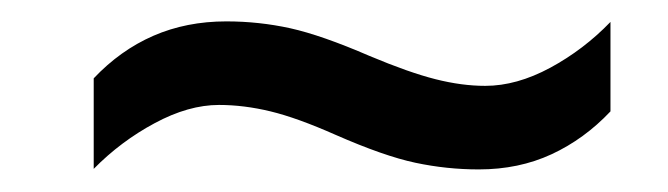

<svg xmlns="http://www.w3.org/2000/svg" viewBox="-20 -440 612 176"><path d="M287.6 -316.4Q252.4 -332 228 -337.9Q203.6 -343.8 180.7 -343.8Q152.8 -343.8 121.8 -327.1Q90.8 -310.5 65.9 -285.2V-368.2Q90.3 -394 120.6 -407.2Q150.9 -420.4 187.5 -420.4Q217.3 -420.4 246.1 -414.1Q274.9 -407.7 318.8 -388.7Q355 -373.5 379.2 -367.4Q403.3 -361.3 424.8 -361.3Q453.6 -361.3 484.4 -377.9Q515.1 -394.5 539.6 -419.9V-337.9Q515.6 -312.5 485.6 -298.6Q455.6 -284.7 418.9 -284.7Q389.6 -284.7 360.8 -290.8Q332 -296.9 287.6 -316.4Z"/></svg>

Font: Open Sans Medium
Style: Italic
Weight: 500
Italic angle: -12°
Designer: Monotype Design Team
Foundry: Monotype Imaging Inc.
Version: Version 3.000